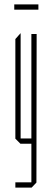

<svg xmlns="http://www.w3.org/2000/svg" viewBox="-20 -655 237 875"><path d="M123 200V-500H147L146 177L124 200ZM50 200V177V176H123V200ZM73 0 50 -23V-24H123V0ZM50 -24V-477L73 -503H74V-24ZM45 -611V-635H155V-611Z"/></svg>

Font: Foldit Thin
Style: Regular
Weight: 100
Designer: Sophia Tai
Foundry: Sophia Tai
Version: Version 1.003